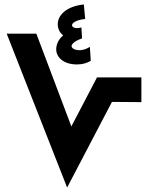

<svg xmlns="http://www.w3.org/2000/svg" viewBox="-20 -841 674 861"><path d="M383 -631C372 -624 357 -616 336 -616C315 -616 301 -625 301 -634C301 -641 309 -655 348 -669L345 -718C321 -711 303 -717 303 -728C303 -737 318 -751 362 -756L356 -821C277 -813 239 -772 239 -733C239 -709 250 -693 263 -682C239 -662 232 -637 232 -619C232 -589 260 -552 325 -552C352 -552 370 -559 387 -568ZM281 0 482 -384 614 -383V-494H415L300 -274L143 -690H10Z"/></svg>

Font: Noto Sans Arabic UI
Style: Bold
Weight: 700
Designer: Monotype Design Team, Nadine Chahine and Nizar Qandah
Foundry: Monotype Imaging Inc.
Version: Version 2.010